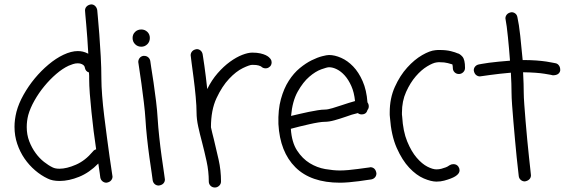

<svg xmlns="http://www.w3.org/2000/svg" viewBox="-20 -793 2537 859"><path d="M395.5 -115.2Q400.4 -122.1 410.2 -125Q404.3 -163.1 398.9 -206.5Q393.6 -250 389.2 -292.5Q384.8 -335 381.8 -373.5Q378.9 -412.1 378.9 -440.4Q378.9 -447.3 378.9 -454.1Q378.9 -460.9 377.9 -468.8Q362.3 -473.6 359.4 -491.2Q359.4 -493.2 356.9 -497.6Q354.5 -502 346.7 -505.9Q338.9 -509.8 328.1 -509.8Q317.4 -509.8 306.6 -506.3Q295.9 -502.9 287.1 -499Q259.8 -486.3 231.4 -461.9Q203.1 -437.5 178.2 -407.2Q153.3 -377 134.3 -343.3Q115.2 -309.6 106.4 -278.3Q99.6 -252 99.6 -224.6Q99.6 -190.4 110.8 -161.1Q122.1 -131.8 139.2 -108.4Q156.2 -85 176.8 -68.8Q197.3 -52.7 215.8 -43.9Q227.5 -38.1 246.1 -38.1Q278.3 -38.1 319.8 -56.2Q361.3 -74.2 395.5 -115.2ZM433.6 -440.4Q433.6 -409.2 437 -365.2Q440.4 -321.3 446.3 -273.4Q452.1 -225.6 458.5 -178.2Q464.8 -130.9 470.2 -92.3Q475.6 -53.7 479.5 -29.3Q483.4 -4.9 483.4 -2.9Q483.4 6.8 476.6 14.6Q469.7 22.5 456.1 24.4Q446.3 24.4 438.5 18.1Q430.7 11.7 428.7 1Q428.7 -1 426.3 -17.6Q423.8 -34.2 419.9 -61.5Q379.9 -20.5 334 -2Q288.1 16.6 247.1 16.6Q213.9 16.6 193.4 5.9Q164.1 -7.8 137.2 -30.8Q110.4 -53.7 89.8 -83.5Q69.3 -113.3 57.1 -149.4Q44.9 -185.5 44.9 -225.6Q44.9 -257.8 53.7 -293Q63.5 -330.1 85.4 -369.1Q107.4 -408.2 135.7 -442.4Q164.1 -476.6 197.3 -504.4Q230.5 -532.2 263.7 -547.9Q298.8 -564.5 328.1 -564.5Q339.8 -564.5 350.6 -562Q361.3 -559.6 375 -552.7Q373 -588.9 370.6 -623Q368.2 -657.2 365.7 -684.1Q363.3 -710.9 361.8 -727.5Q360.4 -744.1 360.4 -746.1Q360.4 -756.8 367.7 -764.2Q375 -771.5 387.7 -773.4Q398.4 -773.4 405.8 -766.1Q413.1 -758.8 415 -748Q415 -745.1 418 -714.8Q420.9 -684.6 424.3 -639.6Q427.7 -594.7 430.7 -541.5Q433.6 -488.3 433.6 -440.4Z M612.3 -584Q595.7 -584 584.5 -595.2Q573.2 -606.4 573.2 -623Q573.2 -639.6 584.5 -650.4Q595.7 -661.1 612.3 -661.1Q627.9 -661.1 639.2 -650.4Q650.4 -639.6 650.4 -623Q650.4 -606.4 639.2 -595.2Q627.9 -584 612.3 -584ZM625 -543Q635.7 -543 643.1 -536.6Q650.4 -530.3 652.3 -520.5Q652.3 -517.6 656.7 -490.2Q661.1 -462.9 667 -423.8Q672.9 -384.8 678.2 -340.3Q683.6 -295.9 685.5 -260.7Q687.5 -226.6 692.4 -180.7Q697.3 -134.8 703.1 -93.3Q709 -51.8 713.4 -22Q717.8 7.8 717.8 9.8Q717.8 20.5 710.9 27.8Q704.1 35.2 690.4 37.1Q679.7 37.1 672.4 30.8Q665 24.4 663.1 13.7Q663.1 10.7 658.7 -18.6Q654.3 -47.9 648.4 -89.4Q642.6 -130.9 637.7 -176.8Q632.8 -222.7 630.9 -257.8Q628.9 -292 623.5 -335.9Q618.2 -379.9 612.8 -418.9Q607.4 -458 603 -485.8Q598.6 -513.7 598.6 -515.6Q598.6 -525.4 604.5 -533.2Q610.4 -541 621.1 -543Z M1108.4 -557.6Q1129.9 -557.6 1144.5 -554.2Q1159.2 -550.8 1168.5 -546.4Q1177.7 -542 1183.1 -537.1Q1188.5 -532.2 1190.4 -529.3Q1195.3 -522.5 1195.3 -514.6Q1195.3 -499 1183.6 -492.2Q1177.7 -487.3 1168 -487.3Q1156.2 -487.3 1147.5 -496.1Q1145.5 -497.1 1137.2 -500Q1128.9 -502.9 1108.4 -502.9Q1096.7 -502.9 1066.4 -488.3Q1036.1 -473.6 1004.9 -440.4Q973.6 -407.2 948.7 -354Q923.8 -300.8 923.8 -223.6Q926.8 -210.9 929.7 -197.8Q932.6 -184.6 936.5 -170.9Q947.3 -127 958 -79.1Q968.8 -31.2 968.8 18.6Q968.8 30.3 960.4 38.1Q952.1 45.9 941.4 45.9Q929.7 45.9 921.9 38.1Q914.1 30.3 914.1 18.6Q914.1 -26.4 904.3 -71.3Q894.5 -116.2 883.8 -157.2Q874 -193.4 866.7 -227.1Q859.4 -260.7 859.4 -289.1Q859.4 -317.4 855.5 -360.4Q851.6 -403.3 846.2 -443.8Q840.8 -484.4 836.9 -514.2Q833 -543.9 833 -545.9Q833 -555.7 839.8 -563.5Q846.7 -571.3 860.4 -573.2Q870.1 -573.2 877.4 -566.9Q884.8 -560.5 886.7 -549.8Q886.7 -547.9 889.2 -533.7Q891.6 -519.5 894.5 -498Q897.5 -476.6 900.9 -449.2Q904.3 -421.9 907.2 -394.5Q926.8 -434.6 953.6 -465.3Q980.5 -496.1 1008.8 -516.6Q1037.1 -537.1 1063.5 -547.4Q1089.8 -557.6 1108.4 -557.6Z M1452.1 -492.2Q1443.4 -492.2 1417.5 -482.9Q1391.6 -473.6 1363.8 -449.7Q1335.9 -425.8 1312 -383.3Q1288.1 -340.8 1282.2 -274.4Q1298.8 -278.3 1319.8 -283.2Q1340.8 -288.1 1361.8 -292.5Q1382.8 -296.9 1401.9 -299.8Q1420.9 -302.7 1432.6 -302.7Q1446.3 -302.7 1467.3 -309.1Q1488.3 -315.4 1508.8 -322.3Q1525.4 -328.1 1540 -332.5Q1554.7 -336.9 1568.4 -340.8Q1564.5 -379.9 1551.8 -408.2Q1539.1 -436.5 1522.5 -455.1Q1505.9 -473.6 1487.3 -482.9Q1468.8 -492.2 1452.1 -492.2ZM1636.7 -44.9Q1647.5 -44.9 1654.8 -38.1Q1662.1 -31.2 1664.1 -17.6Q1664.1 -6.8 1657.7 0.5Q1651.4 7.8 1640.6 9.8Q1638.7 9.8 1623 12.2Q1607.4 14.6 1585.9 17.6Q1564.5 20.5 1541 22.5Q1517.6 24.4 1501 24.4Q1371.1 24.4 1301.8 -44.4Q1232.4 -113.3 1225.6 -238.3Q1223.6 -301.8 1236.8 -349.6Q1250 -397.5 1272 -431.6Q1293.9 -465.8 1321.3 -488.3Q1348.6 -510.7 1374.5 -523.4Q1400.4 -536.1 1421.4 -541.5Q1442.4 -546.9 1452.1 -546.9Q1477.5 -546.9 1506.3 -534.2Q1535.2 -521.5 1560.1 -495.6Q1585 -469.7 1602.5 -429.7Q1620.1 -389.6 1624 -335Q1629.9 -327.1 1629.9 -317.4Q1629.9 -307.6 1624 -300.8Q1619.1 -281.2 1597.7 -281.2Q1587.9 -281.2 1581.1 -287.1Q1554.7 -281.2 1526.4 -270.5Q1501 -261.7 1476.6 -254.9Q1452.1 -248 1432.6 -248Q1421.9 -248 1403.8 -245.1Q1385.7 -242.2 1364.3 -237.3Q1342.8 -232.4 1320.8 -227.1Q1298.8 -221.7 1281.2 -216.8Q1285.2 -156.2 1309.1 -119.6Q1333 -83 1365.7 -63Q1398.4 -43 1435.1 -36.6Q1471.7 -30.3 1501 -30.3Q1516.6 -30.3 1539.1 -32.2Q1561.5 -34.2 1582 -37.1Q1602.5 -40 1618.2 -42L1632.8 -43.9Z M1993.2 -54.7Q2000 -58.6 2008.8 -58.6Q2023.4 -58.6 2031.2 -46.9Q2036.1 -39.1 2036.1 -31.2Q2036.1 -18.6 2023.4 -8.8L2016.6 -3.9Q2008.8 1 1996.1 5.9Q1983.4 10.7 1967.3 15.1Q1951.2 19.5 1932.6 19.5Q1909.2 19.5 1876 5.4Q1842.8 -8.8 1811 -42.5Q1779.3 -76.2 1754.9 -131.3Q1730.5 -186.5 1724.6 -267.6Q1723.6 -273.4 1723.6 -278.8Q1723.6 -284.2 1723.6 -290Q1723.6 -353.5 1746.6 -404.3Q1769.5 -455.1 1801.8 -490.7Q1834 -526.4 1868.7 -546.4Q1903.3 -566.4 1927.7 -568.4Q1932.6 -569.3 1938 -569.3Q1943.4 -569.3 1948.2 -569.3Q1976.6 -569.3 1997.6 -564Q2018.6 -558.6 2026.4 -554.7Q2037.1 -552.7 2048.8 -539.6Q2060.5 -526.4 2060.5 -489.3Q2060.5 -477.5 2052.2 -469.7Q2043.9 -461.9 2033.2 -461.9Q2021.5 -461.9 2013.7 -469.7Q2005.9 -477.5 2005.9 -489.3Q2005.9 -497.1 2003.9 -504.9Q1998 -506.8 1983.4 -510.7Q1968.8 -514.6 1948.2 -514.6Q1944.3 -514.6 1940.9 -514.6Q1937.5 -514.6 1932.6 -513.7Q1917 -511.7 1891.1 -496.1Q1865.2 -480.5 1840.3 -451.7Q1815.4 -422.9 1796.9 -381.8Q1778.3 -340.8 1778.3 -289.1Q1778.3 -284.2 1778.3 -280.3Q1778.3 -276.4 1779.3 -271.5Q1783.2 -205.1 1801.8 -160.2Q1820.3 -115.2 1844.2 -87.4Q1868.2 -59.6 1892.1 -47.4Q1916 -35.2 1932.6 -35.2Q1944.3 -35.2 1955.1 -38.1Q1965.8 -41 1974.6 -44.4Q1983.4 -47.9 1988.3 -51.8Z M2466.8 -509.8Q2475.6 -507.8 2481.4 -499Q2487.3 -490.2 2486.3 -476.6Q2481.4 -456.1 2453.1 -456.1Q2453.1 -457 2417 -462.9Q2380.9 -468.8 2320.3 -469.7Q2323.2 -414.1 2323.2 -377.9Q2323.2 -359.4 2325.7 -325.2Q2328.1 -291 2331.5 -250.5Q2335 -210 2338.9 -167.5Q2342.8 -125 2346.7 -90.3Q2350.6 -55.7 2353 -32.7Q2355.5 -9.8 2355.5 -8.8Q2355.5 2 2348.1 9.3Q2340.8 16.6 2328.1 18.6Q2317.4 18.6 2309.6 11.7Q2301.8 4.9 2300.8 -5.9Q2300.8 -8.8 2297.9 -32.2Q2294.9 -55.7 2291.5 -90.3Q2288.1 -125 2284.2 -167Q2280.3 -209 2276.9 -249.5Q2273.4 -290 2271 -324.2Q2268.6 -358.4 2268.6 -377.9Q2268.6 -415 2265.6 -467.8Q2240.2 -465.8 2215.8 -462.9Q2191.4 -460 2172.4 -457.5Q2153.3 -455.1 2141.1 -453.1Q2128.9 -451.2 2127 -451.2Q2117.2 -451.2 2109.4 -458Q2101.6 -464.8 2099.6 -478.5Q2099.6 -488.3 2106 -495.6Q2112.3 -502.9 2123 -504.9Q2124 -504.9 2136.2 -507.3Q2148.4 -509.8 2167.5 -512.2Q2186.5 -514.6 2210.9 -517.1Q2235.4 -519.5 2261.7 -521.5Q2259.8 -548.8 2257.3 -575.7Q2254.9 -602.5 2252.4 -627.4Q2250 -652.3 2247.1 -673.8Q2244.1 -695.3 2241.2 -710.9Q2241.2 -720.7 2248 -728.5Q2254.9 -736.3 2268.6 -738.3Q2278.3 -738.3 2285.6 -732.4Q2293 -726.6 2294.9 -715.8Q2301.8 -685.5 2307.6 -632.8Q2313.5 -580.1 2318.4 -524.4Q2351.6 -524.4 2378.4 -522.5Q2405.3 -520.5 2424.3 -517.6Q2443.4 -514.6 2454.6 -512.2Q2465.8 -509.8 2466.8 -509.8Z"/></svg>

Font: Coming Soon
Style: Regular
Weight: 400
Designer: Dathan Boardman
Foundry: Open Window
Version: Version 1.000